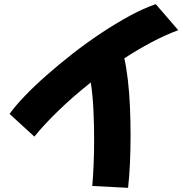

<svg xmlns="http://www.w3.org/2000/svg" viewBox="-20 -849 902 922"><path d="M145 -193 26 -302Q53 -340 98.5 -387.5Q144 -435 203 -487Q262 -539 328.5 -591Q395 -643 465 -689.5Q535 -736 602 -772.5Q669 -809 728 -829L836 -704Q771 -680 705.5 -645Q640 -610 577 -569Q587 -525 594 -465Q601 -405 604 -337Q607 -269 607 -200Q607 -130 604 -64.5Q601 1 595 53L423 44Q427 2 429.5 -57Q432 -116 432 -181Q432 -252 428.5 -323.5Q425 -395 416 -453Q330 -385 259.5 -316.5Q189 -248 145 -193Z"/></svg>

Font: Mochiy Pop P One
Style: Regular
Weight: 400
Designer: FONTDASU
Foundry: FONTDASU / Google Inc. / Adobe
Version: Version 2.000